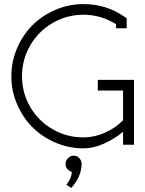

<svg xmlns="http://www.w3.org/2000/svg" viewBox="-20 -716 718 950"><path d="M308.1 198.2Q335 165.5 335 133.8Q321.8 130.9 313 120.1Q304.2 109.4 304.2 95.2Q304.2 78.6 316.4 66.4Q328.6 54.2 345.2 54.2Q361.3 54.2 372.6 66.7Q383.8 79.1 383.8 95.2Q383.8 155.3 333 213.9ZM588.9 -268.1H463.9V-320.8H643.1V0H588.9V-63H587.9Q544.9 -27.3 492.9 -4.6Q440.9 18.1 393.1 18.1Q320.8 18.1 254.6 -10.3Q188.5 -38.6 140.6 -86.4Q92.8 -134.3 64.5 -200.4Q36.1 -266.6 36.1 -338.9Q36.1 -411.1 64.5 -477.3Q92.8 -543.5 140.6 -591.3Q188.5 -639.2 254.6 -667.5Q320.8 -695.8 393.1 -695.8Q506.3 -695.8 596.2 -632.8L606.9 -625V-576.2H554.2V-596.2Q479.5 -643.1 393.1 -643.1Q310.5 -643.1 240.5 -602.3Q170.4 -561.5 129.6 -491.5Q88.9 -421.4 88.9 -338.9Q88.9 -256.3 129.6 -186.5Q170.4 -116.7 240.5 -76.4Q310.5 -36.1 393.1 -36.1Q445.8 -36.1 498.8 -59.3Q551.8 -82.5 588.9 -121.1Z"/></svg>

Font: Rawengulk
Style: Demibold
Weight: 600
Version: Version 0.92